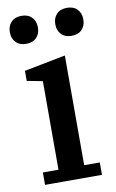

<svg xmlns="http://www.w3.org/2000/svg" viewBox="-84 -778 497 824"><g transform="rotate(-10 164.5 -366.0)"><path d="M44 -54H112V-440L44 -453V-497L224 -532V-54H292V0H44ZM70 -610Q41 -610 25 -627Q9 -644 9 -669V-673Q9 -698 25 -715Q41 -732 70 -732Q99 -732 115 -715Q131 -698 131 -673V-669Q131 -644 115 -627Q99 -610 70 -610ZM268 -610Q239 -610 223 -627Q207 -644 207 -669V-673Q207 -698 223 -715Q239 -732 268 -732Q297 -732 313 -715Q329 -698 329 -673V-669Q329 -644 313 -627Q297 -610 268 -610Z"/></g></svg>

Font: IBM Plex Serif Medium
Style: Regular
Weight: 500
Designer: Mike Abbink, Paul van der Laan, Pieter van Rosmalen
Foundry: Bold Monday
Version: Version 2.5